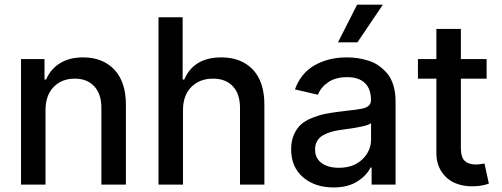

<svg xmlns="http://www.w3.org/2000/svg" viewBox="-20 -802 2179 834"><path d="M177.7 -323.7V0H71.3V-545.4H173.3V-456.5H180.2Q199.7 -502 240.5 -527.3Q281.2 -552.7 340.8 -552.7Q426.3 -552.7 476.6 -499.5Q526.9 -446.3 526.9 -347.2V0H420.4V-334Q420.4 -393.1 389.6 -426.8Q358.9 -460.4 304.7 -460.4Q248 -460.4 212.9 -424.1Q177.7 -387.7 177.7 -323.7Z M774.9 -323.7V0H668.5V-727.1H773.4V-456.5H780.3Q821.8 -552.7 941.4 -552.7Q1027.8 -552.7 1078.1 -500Q1128.4 -447.3 1128.4 -347.2V0H1022.5V-334Q1022.5 -394 991.5 -427.2Q960.4 -460.4 905.3 -460.4Q847.2 -460.4 811 -424.1Q774.9 -387.7 774.9 -323.7Z M1448.2 -618.2 1531.2 -781.7H1643.1L1532.7 -618.2ZM1428.7 12.2Q1348.1 12.2 1296.4 -32Q1244.6 -76.2 1244.6 -154.3Q1244.6 -189.9 1256.8 -217.5Q1269 -245.1 1287.8 -261.7Q1306.6 -278.3 1335.9 -290Q1365.2 -301.8 1391.6 -307.1Q1418 -312.5 1453.6 -316.9Q1539.6 -326.7 1553.7 -330.1Q1585 -337.4 1589.8 -356Q1591.3 -360.4 1591.3 -366.7V-369.1Q1591.3 -416 1564.9 -441.4Q1538.6 -466.8 1487.8 -466.8Q1438 -466.8 1406 -445.1Q1374 -423.3 1360.8 -390.6L1261.2 -413.6Q1286.6 -484.4 1346.9 -518.6Q1407.2 -552.7 1486.3 -552.7Q1509.8 -552.7 1532.2 -549.6Q1554.7 -546.4 1579.6 -538.8Q1604.5 -531.2 1625 -516.8Q1645.5 -502.4 1662.4 -482.4Q1679.2 -462.4 1688.7 -431.4Q1698.2 -400.4 1698.2 -362.3V0H1594.2V-74.7H1589.8Q1572.3 -39.1 1531.5 -13.4Q1490.7 12.2 1428.7 12.2ZM1452.1 -73.2Q1515.6 -73.2 1553.7 -109.6Q1591.8 -146 1591.8 -196.8V-267.1Q1577.1 -252.4 1460.4 -237.8Q1435.5 -234.4 1416.7 -228.8Q1397.9 -223.1 1381.8 -213.6Q1365.7 -204.1 1357.2 -188.7Q1348.6 -173.3 1348.6 -152.8Q1348.6 -114.3 1377 -93.8Q1405.3 -73.2 1452.1 -73.2Z M2093.8 -545.4V-460.4H1981.9V-160.2Q1981.9 -117.7 1999.3 -102.5Q2016.6 -87.4 2046.9 -87.4Q2062.5 -87.4 2084.5 -91.8L2103.5 -4.4Q2072.3 6.8 2034.7 7.3Q1991.7 8.3 1956.1 -7.1Q1920.4 -22.5 1897.9 -56.4Q1875.5 -90.3 1875.5 -138.2V-460.4H1795.4V-545.4H1875.5V-676.3H1981.9V-545.4Z"/></svg>

Font: Interop Med
Style: Regular
Weight: 500
Designer: Rasmus Andersson, Google, Jang Haemin
Foundry: jhaemin
Version: Version 1.007